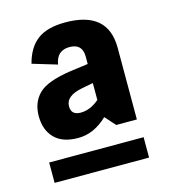

<svg xmlns="http://www.w3.org/2000/svg" viewBox="-89 -832 622 701"><g transform="rotate(-15 222.0 -482.0)"><path d="M221 -760Q382 -760 382 -621V-350H304L269 -389Q218 -340 158.5 -340Q99 -340 69 -371Q39 -402 39 -454Q39 -506 71.5 -538Q104 -570 194 -583L261 -592V-620Q261 -669 212.5 -669Q164 -669 156 -618L63 -646Q78 -704 115 -732Q152 -760 221 -760ZM155 -460Q155 -427 191 -427Q227 -427 261 -456V-520L219 -512Q155 -500 155 -460ZM32 -204V-281H389V-204Z"/></g></svg>

Font: Sintony
Style: Bold
Weight: 700
Designer: Eduardo Rodriguez Tunni
Foundry: Eduardo Rodriguez Tunni
Version: Version 1.001